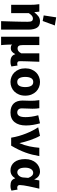

<svg xmlns="http://www.w3.org/2000/svg" viewBox="1166 -1998 1010 3381"><g transform="rotate(90 1670.5 -308.0)"><path d="M353 177Q355 119 357 54.5Q359 -10 360.5 -72Q362 -134 363 -190Q364 -246 364 -289Q364 -343 351 -363Q338 -383 305 -383Q279 -383 257.5 -365Q236 -347 212 -311V0H65V-344Q65 -373 63 -414Q61 -455 54 -496H185L195 -410H199Q231 -452 268 -480Q305 -508 357 -508Q436 -508 469 -454.5Q502 -401 502 -308V177ZM252 -573 286 -793 429 -769 350 -555Z M627 177V-496H774V-207Q774 -154 788.5 -133.5Q803 -113 835 -113Q860 -113 880 -127.5Q900 -142 920 -178V-496H1068Q1067 -452 1065 -404.5Q1063 -357 1061.5 -310.5Q1060 -264 1059 -222Q1058 -180 1058 -149Q1058 -125 1070 -116Q1082 -107 1102 -107Q1117 -107 1134 -113L1151 -4Q1135 3 1115.5 7.5Q1096 12 1064 12Q960 12 936 -71H932Q895 7 827 7Q809 7 793 2.5Q777 -2 765 -16Q765 12 766 36Q767 60 768 82.5Q769 105 770.5 128Q772 151 775 177Z M1424 12Q1377 12 1333.5 -5.5Q1290 -23 1257 -56Q1224 -89 1204 -137.5Q1184 -186 1184 -248Q1184 -310 1204 -358.5Q1224 -407 1257 -440Q1290 -473 1333.5 -490.5Q1377 -508 1424 -508Q1472 -508 1515.5 -490.5Q1559 -473 1592 -440Q1625 -407 1645 -358.5Q1665 -310 1665 -248Q1665 -186 1645 -137.5Q1625 -89 1592 -56Q1559 -23 1515.5 -5.5Q1472 12 1424 12ZM1424 -107Q1471 -107 1492.5 -145Q1514 -183 1514 -248Q1514 -313 1492.5 -351Q1471 -389 1424 -389Q1378 -389 1356.5 -351Q1335 -313 1335 -248Q1335 -183 1356.5 -145Q1378 -107 1424 -107Z M1961 12Q1905 12 1865.5 -3.5Q1826 -19 1800.5 -47Q1775 -75 1763 -114Q1751 -153 1751 -200Q1751 -235 1753 -271.5Q1755 -308 1755 -344Q1755 -373 1753 -414Q1751 -455 1744 -496H1886Q1891 -470 1893 -439.5Q1895 -409 1895 -374Q1895 -342 1892 -289.5Q1889 -237 1889 -187Q1889 -147 1909.5 -127Q1930 -107 1961 -107Q2001 -107 2022 -142Q2043 -177 2043 -253Q2043 -301 2035.5 -355Q2028 -409 2010 -477L2152 -508Q2169 -448 2179.5 -385.5Q2190 -323 2190 -260Q2190 -133 2131.5 -60.5Q2073 12 1961 12Z M2405 0Q2394 -69 2375 -135Q2356 -201 2332 -261.5Q2308 -322 2280 -376.5Q2252 -431 2222 -476L2372 -508Q2392 -474 2411.5 -428.5Q2431 -383 2448 -334.5Q2465 -286 2478 -237.5Q2491 -189 2499 -150H2503Q2540 -235 2558 -322.5Q2576 -410 2583 -496H2729Q2718 -430 2703 -370Q2688 -310 2666.5 -251Q2645 -192 2615.5 -130.5Q2586 -69 2545 0Z M2981 12Q2936 12 2899.5 -5.5Q2863 -23 2836.5 -56Q2810 -89 2796 -137Q2782 -185 2782 -246Q2782 -307 2800 -356Q2818 -405 2848.5 -438.5Q2879 -472 2918.5 -490Q2958 -508 3001 -508Q3043 -508 3078.5 -485.5Q3114 -463 3138 -409H3142L3158 -496H3303Q3293 -453 3282 -404.5Q3271 -356 3261.5 -309.5Q3252 -263 3245.5 -221.5Q3239 -180 3239 -152Q3239 -127 3252.5 -117Q3266 -107 3287 -107Q3302 -107 3319 -113L3337 -5Q3323 2 3301.5 7Q3280 12 3250 12Q3197 12 3166.5 -6.5Q3136 -25 3122 -70H3119Q3069 12 2981 12ZM3016 -108Q3032 -108 3048 -116.5Q3064 -125 3076.5 -139.5Q3089 -154 3097 -173.5Q3105 -193 3106 -215L3113 -301Q3082 -388 3024 -388Q3007 -388 2990.5 -380Q2974 -372 2961.5 -354.5Q2949 -337 2941 -310.5Q2933 -284 2933 -247Q2933 -175 2955.5 -141.5Q2978 -108 3016 -108Z"/></g></svg>

Font: hySource Sans Pro
Style: Bold
Weight: 700
Designer: Paul D. Hunt
Foundry: Adobe Systems Incorporated
Version: Version 2.021;PS 2.000;hotconv 1.0.86;makeotf.lib2.5.63406